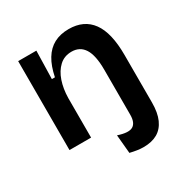

<svg xmlns="http://www.w3.org/2000/svg" viewBox="-164 -669 942 978"><g transform="rotate(-30 307.0 -180.0)"><path d="M403 176Q385 176 365.5 173Q346 170 325 165L315 56Q375 76 400.5 61Q426 46 426 -1V-26H553V0Q553 60 535.5 99Q518 138 485 157Q452 176 403 176ZM68 0V-316V-523H175L171 -358H189Q201 -418 225 -457.5Q249 -497 285.5 -516.5Q322 -536 372 -536Q461 -536 507 -473Q553 -410 553 -279V0H426V-266Q426 -350 401 -389.5Q376 -429 327 -429Q284 -429 255 -402Q226 -375 211 -331Q196 -287 195 -232V0Z"/></g></svg>

Font: Bricolage Grotesque 20pt SemiBold
Style: Regular
Weight: 600
Version: Version 1.001;gftools[0.9.33.dev8+g029e19f]